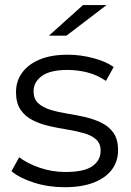

<svg xmlns="http://www.w3.org/2000/svg" viewBox="-20 -751 528 775"><path d="M240.2 4.7Q175 4.7 116.8 -13.9Q58.7 -32.5 26.3 -60.1L57.6 -116.3Q89.6 -91.6 139.6 -74.2Q189.6 -56.8 244.8 -56.8Q319.8 -56.8 353 -80.3Q386.2 -103.8 386.2 -142.9Q386.2 -172 367.7 -188.4Q349.3 -204.8 318.9 -213.4Q288.6 -222.1 252 -228Q215.4 -233.8 178.8 -242.1Q142.2 -250.4 111.9 -265.8Q81.5 -281.1 63.1 -308Q44.6 -334.9 44.6 -379.6Q44.6 -423.1 69 -457.1Q93.4 -491.1 139.8 -510.6Q186.3 -530.2 253.1 -530.2Q304 -530.2 355.2 -516.8Q406.5 -503.5 438.9 -480.6L407.6 -424.4Q373.2 -448.2 333.2 -458.5Q293.2 -468.7 252.6 -468.7Q182.3 -468.7 148.9 -444.2Q115.5 -419.7 115.5 -382.5Q115.5 -351.8 133.9 -334.7Q152.4 -317.6 182.7 -308.1Q213.1 -298.7 249.7 -292.8Q286.3 -287 322.6 -278.7Q359 -270.4 389.4 -255.5Q419.7 -240.7 438.2 -214.5Q456.6 -188.3 456.6 -144.6Q456.6 -99.4 431.1 -65.7Q405.5 -32.1 357.4 -13.7Q309.2 4.7 240.2 4.7ZM177.4 -607 315.1 -730.6H410.1L248.2 -607Z"/></svg>

Font: Montserrat Alternates Thin
Style: Regular
Weight: 100
Designer: Julieta Ulanovsky
Foundry: Julieta Ulanovsky
Version: Version 9.000